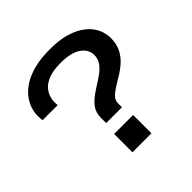

<svg xmlns="http://www.w3.org/2000/svg" viewBox="-178 -860 1022 1022"><g transform="rotate(-45 333.0 -349.5)"><path d="M269 -209V-248Q269 -283 284.5 -307.5Q300 -332 324 -350.5Q348 -369 375.5 -386Q403 -403 427 -420.5Q451 -438 466 -460Q481 -482 481 -512Q481 -527 473.5 -543.5Q466 -560 448.5 -574.5Q431 -589 401 -598Q371 -607 324 -607Q268 -607 234.5 -594Q201 -581 183.5 -561.5Q166 -542 159.5 -521.5Q153 -501 153 -487Q153 -480 153 -473Q153 -466 154 -459H41Q40 -464 39 -472.5Q38 -481 38 -494Q38 -519 47 -547Q56 -575 76.5 -602Q97 -629 131.5 -651Q166 -673 216.5 -686Q267 -699 335 -699Q401 -699 448 -686Q495 -673 526 -652.5Q557 -632 575 -607.5Q593 -583 600 -558Q607 -533 607 -513Q607 -468 591 -436Q575 -404 550.5 -381.5Q526 -359 497.5 -341.5Q469 -324 444.5 -309Q420 -294 404 -277.5Q388 -261 388 -239V-209ZM258 0V-138H401V0Z"/></g></svg>

Font: Archivo Expanded Medium
Style: Regular
Weight: 500
Width: 7
Designer: Hector Gatti
Foundry: Omnibus-Type
Version: Version 2.001